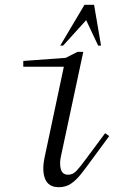

<svg xmlns="http://www.w3.org/2000/svg" viewBox="-20 -770 540 800"><path d="M225 10Q182 10 168 -24.5Q154 -59 166 -115L246 -492H77V-516L254 -529L303 -554H327L234 -119Q227 -88 233.5 -65Q240 -42 264 -42Q284 -42 299.5 -59Q315 -76 337 -106L418 -215L435 -203L357 -97Q336 -68 316.5 -43.5Q297 -19 275.5 -4.5Q254 10 225 10ZM231 -580 332 -750H372L401 -580H389L339 -686L243 -580Z"/></svg>

Font: Xanh Mono
Style: Italic
Weight: 400
Italic angle: -12°
Monospace: yes
Designer: Lam Bao, Duy Dao
Foundry: Yellow Type Foundry
Version: Version 3.101; ttfautohint (v1.8.3)